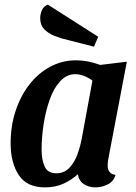

<svg xmlns="http://www.w3.org/2000/svg" viewBox="-20 -791 587 831"><path d="M175 20Q96 20 61 -33.5Q26 -87 26 -171Q26 -246 47.5 -311Q69 -376 107 -425Q145 -474 197 -502Q249 -530 309 -530Q359 -530 414 -510L529 -524L451 -115Q449 -107 447.5 -95Q446 -83 446 -73Q446 -57 454.5 -46.5Q463 -36 480 -34Q472 -6 446.5 7Q421 20 393 20Q364 20 342.5 5.5Q321 -9 317 -37Q290 -12 254.5 4Q219 20 175 20ZM224 -41Q258 -41 280.5 -65Q303 -89 315.5 -124Q328 -159 334 -192L380 -442Q362 -456 342 -463Q322 -470 306 -470Q269 -470 241 -440Q213 -410 195.5 -361Q178 -312 169 -254.5Q160 -197 160 -142Q160 -101 173 -71Q186 -41 224 -41ZM387 -589 273 -618Q242 -625 215 -636Q188 -647 171 -665Q154 -683 154 -712Q154 -730 161.5 -747Q169 -764 187 -771L405 -632Z"/></svg>

Font: Sansita Swashed Medium
Style: Regular
Weight: 500
Designer: Pablo Cosgaya
Foundry: Omnibus-Type
Version: Version 1.003; ttfautohint (v1.8.3)